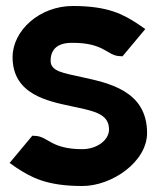

<svg xmlns="http://www.w3.org/2000/svg" viewBox="-20 -610 532 641"><path d="M12 -66 35 -50C84 -18 135 11 255 11C354 11 471 -70 471 -166C471 -307 343 -333 251 -353C194 -366 149 -371 149 -407C149 -446 173 -468 223 -467C325 -467 337 -427 375 -423L389 -422L465 -513L442 -529C393 -561 343 -590 223 -590C112 -590 22 -508 22 -419C22 -294 141 -272 220 -255C289 -240 344 -232 344 -178C344 -141 302 -112 255 -112C153 -112 141 -152 102 -156L88 -157Z"/></svg>

Font: Charger Sport
Style: UltNrw
Weight: 1000
Designer: Jasper
Foundry: Cannot Into Space Fonts
Version: Version 1.1